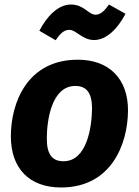

<svg xmlns="http://www.w3.org/2000/svg" viewBox="-20 -812 614 849"><path d="M396 -635C450 -635 500 -684 535 -751L462 -792C441 -763 425 -747 402 -747C372 -747 351 -792 294 -792C236 -792 187 -739 154 -676L226 -634C246 -663 262 -680 287 -680C317 -680 344 -635 396 -635ZM250 17C473 17 545 -176 546 -322C547 -461 465 -548 324 -548C100 -548 28 -357 28 -209C28 -68 109 17 250 17ZM261 -99C211 -99 187 -129 187 -199C187 -280 208 -432 313 -432C362 -432 387 -402 387 -332C386 -251 365 -99 261 -99Z"/></svg>

Font: Fira Sans
Style: Bold Italic
Weight: 700
Italic angle: -8°
Designer: bBox Type GmbH & Carrois Corporate GbR & Edenspiekermann AG
Foundry: bBox Type GmbH & Carrois Corporate GbR & Edenspiekermann AG
Version: Version 4.301;PS 004.301;hotconv 1.0.88;makeotf.lib2.5.64775